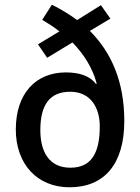

<svg xmlns="http://www.w3.org/2000/svg" viewBox="-20 -784 593 814"><path d="M200 -764 159 -700C184 -685 209 -669 232 -651L141 -596L180 -539L287 -604C335 -555 372 -497 390 -430L387 -428C361 -462 317 -477 259 -477C132 -477 47 -388 47 -235C47 -88 138 10 275 10C421 10 507 -87 507 -271C507 -438 452 -562 361 -653L448 -705L408 -762L307 -699C273 -724 236 -746 200 -764ZM278 -395C363 -395 403 -329 403 -248C403 -133 366 -73 278 -73C189 -73 151 -140 151 -232C151 -339 190 -395 278 -395Z"/></svg>

Font: Noto Sans Gujarati SemiCondensed Medium
Style: Regular
Weight: 500
Width: 4
Designer: Jelle Bosma - Monotype Design Team, Universal Thirst
Foundry: Monotype Imaging Inc.
Version: Version 2.106